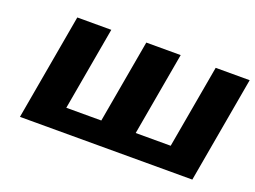

<svg xmlns="http://www.w3.org/2000/svg" viewBox="-85 -712 1192 897"><g transform="rotate(20 511.0 -264.0)"><path d="M334 -528H165L72 0H929L1022 -528H853L780 -114H606L679 -528H508L435 -114H261Z"/></g></svg>

Font: Asimov
Style: XWidIt
Weight: 500
Designer: Google
Version: Version 2.000980; 2014